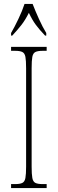

<svg xmlns="http://www.w3.org/2000/svg" viewBox="-20 -951 293 971"><path d="M36 0V-20H56Q81 -20 93 -26Q105 -32 108.5 -51Q112 -70 112 -108V-606Q112 -645 108.5 -663.5Q105 -682 93 -688Q81 -694 56 -694H36V-714H216V-694H196Q171 -694 159 -688Q147 -682 143.5 -663.5Q140 -645 140 -606V-108Q140 -70 143.5 -51Q147 -32 159 -26Q171 -20 196 -20H216V0ZM36 -784Q53 -813 73 -855Q93 -897 104 -931H145Q158 -897 177 -855Q196 -813 214 -784V-771H208Q180 -800 161.5 -825Q143 -850 126 -886Q108 -850 88.5 -825Q69 -800 42 -771H36Z"/></svg>

Font: Noto Serif Tamil ExtraCondensed Thin
Style: Italic
Weight: 100
Width: 2
Italic angle: -12°
Designer: Indian Type Foundry, Tom Grace, and the Monotype Design Team
Foundry: Monotype Imaging Inc.
Version: Version 2.003; ttfautohint (v1.8.4.7-5d5b)